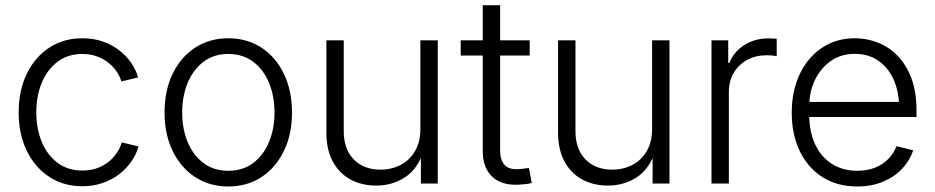

<svg xmlns="http://www.w3.org/2000/svg" viewBox="-20 -691 3519 723"><path d="M290 10.3Q219.7 10.3 165.5 -25.1Q111.3 -60.5 80.8 -123.3Q50.3 -186 50.3 -267.6Q50.3 -350.1 80.8 -413.1Q111.3 -476.1 165.5 -511.5Q219.7 -546.9 290 -546.9Q332 -546.9 366.9 -534.7Q401.9 -522.5 429 -501.5Q456.1 -480.5 474.1 -454.1Q492.2 -427.7 500 -399.4L437 -384.3Q432.1 -401.9 420.2 -420.2Q408.2 -438.5 389.6 -453.6Q371.1 -468.8 346.2 -478.3Q321.3 -487.8 290 -487.8Q235.4 -487.8 196.5 -458.3Q157.7 -428.7 137.2 -379.2Q116.7 -329.6 116.7 -267.6Q116.7 -206.5 137.2 -157Q157.7 -107.4 196.5 -78.1Q235.4 -48.8 290 -48.8Q321.8 -48.8 347.2 -58.3Q372.6 -67.9 391.1 -83.5Q409.7 -99.1 421.6 -117.9Q433.6 -136.7 438.5 -154.8L501.5 -139.6Q494.1 -111.3 475.8 -84.5Q457.5 -57.6 430.2 -36.1Q402.8 -14.6 367.4 -2.2Q332 10.3 290 10.3Z M839.4 11.2Q769 11.2 714.8 -24.2Q660.6 -59.6 630.1 -122.6Q599.6 -185.5 599.6 -267.1Q599.6 -350.1 630.1 -413.1Q660.6 -476.1 714.8 -511.5Q769 -546.9 839.4 -546.9Q910.6 -546.9 964.6 -511.5Q1018.6 -476.1 1049.1 -412.8Q1079.6 -349.6 1079.6 -267.1Q1079.6 -185.5 1049.1 -122.6Q1018.6 -59.6 964.6 -24.2Q910.6 11.2 839.4 11.2ZM839.4 -47.9Q895 -47.9 933.8 -77.4Q972.7 -106.9 993.2 -156.7Q1013.7 -206.5 1013.7 -267.1Q1013.7 -328.6 993.2 -378.7Q972.7 -428.7 933.6 -458.3Q894.5 -487.8 839.4 -487.8Q784.7 -487.8 745.8 -458Q707 -428.2 686.5 -378.4Q666 -328.6 666 -267.1Q666 -206.1 686.5 -156.5Q707 -106.9 745.8 -77.4Q784.7 -47.9 839.4 -47.9Z M1396.5 7.8Q1341.8 7.8 1299.3 -15.4Q1256.8 -38.6 1232.9 -83.3Q1209 -127.9 1209 -191.9V-539.1H1274.4V-196.8Q1274.4 -129.4 1312 -90.8Q1349.6 -52.2 1412.6 -52.2Q1455.1 -52.2 1489.3 -70.3Q1523.4 -88.4 1543.2 -122.8Q1563 -157.2 1563 -205.1V-539.1H1628.4V0H1564.9V-126H1576.7Q1553.7 -55.2 1505.6 -23.7Q1457.5 7.8 1396.5 7.8Z M1974.6 -539.1V-481.9H1714.8V-539.1ZM1797.9 -671.4H1863.3V-126Q1863.3 -87.4 1880.6 -69.3Q1897.9 -51.3 1934.1 -54.2Q1941.9 -54.7 1952.4 -55.9Q1962.9 -57.1 1971.7 -58.6L1982.4 -2Q1971.7 1 1958.5 2.4Q1945.3 3.9 1932.6 4.4Q1868.7 7.8 1833.3 -25.9Q1797.9 -59.6 1797.9 -121.1Z M2269 7.8Q2214.4 7.8 2171.9 -15.4Q2129.4 -38.6 2105.5 -83.3Q2081.5 -127.9 2081.5 -191.9V-539.1H2147V-196.8Q2147 -129.4 2184.6 -90.8Q2222.2 -52.2 2285.2 -52.2Q2327.6 -52.2 2361.8 -70.3Q2396 -88.4 2415.8 -122.8Q2435.5 -157.2 2435.5 -205.1V-539.1H2501V0H2437.5V-126H2449.2Q2426.3 -55.2 2378.2 -23.7Q2330.1 7.8 2269 7.8Z M2659.2 0V-539.1H2722.2V-454.1H2726.6Q2742.7 -495.6 2782.2 -521Q2821.8 -546.4 2873 -546.4Q2880.9 -546.4 2889.9 -545.9Q2898.9 -545.4 2904.8 -545.4V-479.5Q2901.4 -480.5 2890.4 -481.7Q2879.4 -482.9 2866.2 -482.9Q2825.7 -482.9 2793.5 -465.3Q2761.2 -447.8 2742.9 -416.5Q2724.6 -385.3 2724.6 -343.8V0Z M3208 11.2Q3132.3 11.2 3076.9 -24.2Q3021.5 -59.6 2991.5 -122.3Q2961.4 -185.1 2961.4 -266.6Q2961.4 -348.6 2991.5 -411.9Q3021.5 -475.1 3075.2 -511Q3128.9 -546.9 3198.7 -546.9Q3245.6 -546.9 3287.4 -530Q3329.1 -513.2 3361.6 -479.2Q3394 -445.3 3412.6 -394.8Q3431.2 -344.2 3431.2 -276.9V-250.5H3002.9V-307.1H3395.5L3365.7 -286.1Q3365.7 -344.7 3345.5 -390.4Q3325.2 -436 3287.8 -462.2Q3250.5 -488.3 3198.7 -488.3Q3147.5 -488.3 3108.9 -461.4Q3070.3 -434.6 3048.8 -389.9Q3027.3 -345.2 3027.3 -290.5V-258.8Q3027.3 -195.3 3049.3 -147.9Q3071.3 -100.6 3112.1 -74.2Q3152.8 -47.9 3208 -47.9Q3246.6 -47.9 3276.1 -60.1Q3305.7 -72.3 3325.9 -93.5Q3346.2 -114.7 3356 -140.6L3418.9 -125Q3406.7 -87.9 3377.9 -56.6Q3349.1 -25.4 3305.9 -7.1Q3262.7 11.2 3208 11.2Z"/></svg>

Font: Inter 18pt Light
Style: Regular
Weight: 300
Designer: Rasmus Andersson
Foundry: rsms
Version: Version 4.001;git-66647c0bb